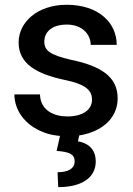

<svg xmlns="http://www.w3.org/2000/svg" viewBox="-20 -558 556 800"><path d="M363.3 -142.1C363.3 -102.5 327.6 -72.8 260.7 -72.8C207.5 -72.8 148.9 -95.7 146.5 -164.6H40C40 -99.1 84 -34.7 165.5 -5.4C184.6 2 206.1 6.3 230 8.3L215.8 70.8C268.6 74.7 291 84 291 114.3C291 147.5 258.8 159.7 219.7 159.7L222.7 221.7C325.7 221.7 378.9 178.7 378.9 115.2C378.9 58.6 341.8 37.1 304.7 30.8L310.1 6.3C322.8 4.4 335 1.5 346.7 -2C423.3 -25.4 470.2 -78.1 470.2 -148.4C470.2 -238.3 400.9 -282.7 276.9 -308.6C187.5 -329.1 164.6 -348.1 164.6 -384.3C164.6 -421.9 192.9 -455.6 258.3 -455.6C322.8 -455.6 357.9 -414.6 357.9 -371.1H466.3C466.3 -465.3 388.2 -538.1 258.3 -538.1C135.3 -538.1 57.6 -465.3 57.6 -380.9C57.6 -292.5 131.8 -250.5 246.6 -225.6C344.2 -206.1 363.3 -177.7 363.3 -142.1Z"/></svg>

Font: Bert Sans Medium
Style: Regular
Weight: 500
Designer: Christian Robertson (Google), Cristiano Sobral
Foundry: Google, Cristiano Sobral
Version: Version 3.101